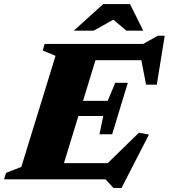

<svg xmlns="http://www.w3.org/2000/svg" viewBox="-54 -904 850 968"><path d="M226 -622.5 161.5 -649.5 171 -682.5H452.5L243.5 0H-33.5L-23.5 -32.5L53.5 -62.5ZM650.5 -642 673.5 -600.5H327L352 -682.5H668L742 -724H776.5L736.5 -477H682.5ZM518.5 44 477.5 0H143L169 -81.5H526.5L449 -42.5L646.5 -235L697 -225.5L558.5 44ZM511.5 -227H447.5L466.5 -319H241L264 -395.5H489L527 -486.5H590.5L551 -357ZM318 -749.5 466.5 -883.5H601.5L668 -749.5H583L504.5 -816H537.5L418.5 -749.5Z"/></svg>

Font: Newsreader ExtraBold
Style: Italic
Weight: 800
Italic angle: -17°
Designer: Hugues Gentile
Foundry: Production Type
Version: Version 1.003